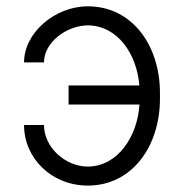

<svg xmlns="http://www.w3.org/2000/svg" viewBox="-20 -572 577 602"><path d="M255.3 -492.5C348.4 -491.8 409.1 -403.1 416.9 -304H195V-244.3H417.3C410.9 -143.8 349.1 -50.1 255.3 -49.7C183.2 -50.1 117.9 -111.2 117.9 -180H55.4C55.4 -74.9 142.8 9.9 255.3 9.9C395.6 9.9 481.5 -115.4 481.5 -261.7V-281.6C481.5 -427.2 396 -552.2 255.3 -552.2C152 -552.2 55.4 -469.1 55.4 -376.4H117.9C117.9 -438.9 188.2 -491.8 255.3 -492.5Z"/></svg>

Font: Karasuma Gothic
Style: Light
Weight: 300
Designer: Rasmus Andersson / Ryoko Nishizuka
Foundry: rsms
Version: Version 1.00